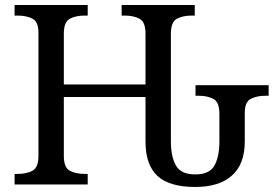

<svg xmlns="http://www.w3.org/2000/svg" viewBox="-20 -734 1104 764"><path d="M757 10Q654 10 606.5 -34Q559 -78 559 -171V-348H234V-114Q234 -67 258 -54.5Q282 -42 316 -42H329V0H38V-42H51Q85 -42 109 -54.5Q133 -67 133 -114V-604Q133 -648 108.5 -660Q84 -672 51 -672H38V-714H329V-672H316Q282 -672 258 -659.5Q234 -647 234 -600V-398H559V-600Q559 -647 535 -659.5Q511 -672 477 -672H464V-714H755V-672H742Q708 -672 684 -659.5Q660 -647 660 -600V-172Q660 -111 680 -75.5Q700 -40 757 -40Q814 -40 833.5 -75.5Q853 -111 853 -172V-281Q853 -328 829 -340.5Q805 -353 771 -353H758V-395H1049V-353H1036Q1003 -353 978.5 -341Q954 -329 954 -285V-171Q954 -81 903 -35.5Q852 10 757 10Z"/></svg>

Font: NotoSerif-Regular
Style: Regular
Weight: 400
Designer: Monotype Design Team
Foundry: Monotype Imaging Inc.
Version: Version 2.007; ttfautohint (v1.8) -l 8 -r 50 -G 200 -x 14 -D